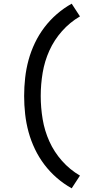

<svg xmlns="http://www.w3.org/2000/svg" viewBox="-20 -861 540 1042"><path d="M369 161Q326 137 288.5 104.5Q251 72 221 32.5Q191 -7 169.5 -52Q148 -97 135 -144.5Q122 -192 116.5 -241.5Q111 -291 111 -340Q111 -389 116.5 -438.5Q122 -488 135 -535.5Q148 -583 169.5 -628Q191 -673 221 -712.5Q251 -752 288.5 -784.5Q326 -817 369 -841L414 -772Q359 -740 316.5 -692Q274 -644 248 -586.5Q222 -529 211.5 -466Q201 -403 201 -340Q201 -277 211.5 -214Q222 -151 248 -93.5Q274 -36 316.5 12Q359 60 414 92Z"/></svg>

Font: Iosevka Medium
Style: Regular
Weight: 500
Monospace: yes
Designer: Belleve Invis
Foundry: Belleve Invis
Version: Version 32.5.0; ttfautohint (v1.8.4)